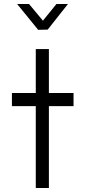

<svg xmlns="http://www.w3.org/2000/svg" viewBox="-20 -946 430 966"><path d="M226 -412V0H160V-412H40V-478H160V-699H226V-478H350V-412ZM126 -926 196 -842 264 -926H322L220 -797L172 -796L66 -926Z"/></svg>

Font: Turret Road Medium
Style: Regular
Weight: 500
Designer: Noponies
Foundry: Noponies
Version: Version 1.001; ttfautohint (v1.8)